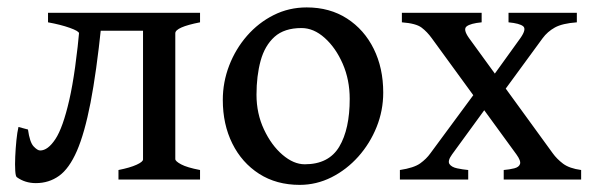

<svg xmlns="http://www.w3.org/2000/svg" viewBox="-20 -489 1610 523"><path d="M302.7 0V-25.9Q334.5 -32.2 352.1 -40.3Q369.6 -48.3 369.6 -54.7V-405.3H231.9V-393.6L195.3 -398.4Q194.8 -404.3 170.2 -413.1Q145.5 -421.9 110.8 -428.2V-454.1H524.9V-428.2Q457.5 -415 457.5 -398.4V-55.7Q457.5 -49.8 473.4 -41.3Q489.3 -32.7 524.9 -25.9V0ZM255.9 -419.4Q242.7 -292.5 226.6 -209.2Q210.4 -126 189.5 -77.9Q168.5 -29.8 140.9 -10Q113.3 9.8 77.6 9.8Q48.3 9.8 25.9 -6.3Q22.5 -8.3 21.5 -24.2Q20.5 -40 21.5 -62.5Q22.5 -85 24.7 -106.9Q26.9 -128.9 30.3 -143.1L56.2 -136.2Q61 -101.6 71.5 -90.3Q82 -79.1 89.4 -79.1Q110.4 -79.1 130.9 -110.1Q151.4 -141.1 168.7 -216.6Q186 -292 197.8 -424.3Z M1023.9 -236.8Q1023.9 -188 1005.9 -143.1Q987.8 -98.1 956.1 -62.5Q924.3 -26.9 883.1 -6.1Q841.8 14.6 796.4 14.6Q732.9 14.6 685.8 -15.6Q638.7 -45.9 612.8 -98.1Q586.9 -150.4 586.9 -216.8Q586.9 -265.1 604.2 -310.3Q621.6 -355.5 652.8 -391.4Q684.1 -427.2 725.6 -448Q767.1 -468.8 815.4 -468.8Q878.4 -468.8 925.3 -438.5Q972.2 -408.2 998 -356Q1023.9 -303.7 1023.9 -236.8ZM932.6 -219.7Q932.6 -271.5 913.6 -315.2Q894.5 -358.9 864.5 -385.7Q834.5 -412.6 801.3 -412.6Q754.4 -412.6 727.8 -388.7Q701.2 -364.7 689.9 -323.5Q678.7 -282.2 678.7 -231Q678.7 -179.7 699 -136.5Q719.2 -93.3 749.5 -67.4Q779.8 -41.5 810.1 -41.5Q875.5 -41.5 904.1 -89.4Q932.6 -137.2 932.6 -219.7Z M1551.3 -428.2Q1511.7 -425.3 1491.5 -414.1Q1471.2 -402.8 1458 -384.8L1335.4 -217.3L1303.7 -254.9L1397.9 -385.7Q1414.6 -409.7 1405 -417.5Q1395.5 -425.3 1365.2 -428.2V-454.1H1551.3ZM1352.1 0V-25.9Q1368.2 -27.3 1380.9 -30.5Q1393.6 -33.7 1396.5 -42.2Q1399.4 -50.8 1386.7 -68.4L1156.2 -384.8Q1143.6 -402.3 1128.4 -413.8Q1113.3 -425.3 1074.7 -428.2V-454.1H1292V-428.2Q1261.7 -425.3 1251.2 -417.2Q1240.7 -409.2 1257.3 -385.7L1485.8 -71.3Q1496.6 -56.2 1513.7 -43.2Q1530.8 -30.3 1563 -25.9V0ZM1211.4 -68.4Q1198.7 -50.8 1204.3 -42.2Q1210 -33.7 1225.1 -30.5Q1240.2 -27.3 1255.4 -25.9V0H1069.3V-25.9Q1107.4 -31.7 1124.5 -43.9Q1141.6 -56.2 1152.3 -71.3L1279.8 -244.1L1311 -205.1Z"/></svg>

Font: Gentium Book Plus
Style: Regular
Weight: 400
Designer: Victor Gaultney, Annie Olsen, Iska Routamaa, Becca Hirsbrunner
Foundry: SIL International
Version: Version 6.101